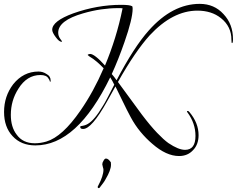

<svg xmlns="http://www.w3.org/2000/svg" viewBox="-20 -609 1225 993"><path d="M906 198Q840 198 768 135Q735 107 706.5 72.5Q678 38 656 -3Q635 -42 616 -82Q597 -122 577 -162L534 -85Q454 58 410 58Q395 58 395 48Q395 43 400 43Q421 40 434 32Q469 12 512 -61Q520 -73 534.5 -100.5Q549 -128 571 -171Q566 -182 560.5 -191.5Q555 -201 550 -209Q379 143 163 143Q89 143 45 95Q1 48 1 -30Q1 -111 48 -173Q101 -239 179 -239Q202 -239 221 -226Q242 -215 242 -192Q242 -187 239 -185Q236 -197 230 -204Q220 -221 189 -221Q119 -221 75 -150Q36 -89 36 -15Q36 48 66 87Q98 132 160 132Q189 132 220 123Q303 98 396 -37Q464 -135 516 -256Q500 -273 481.5 -289Q463 -305 441 -318Q438 -320 433 -325Q438 -330 446 -330Q469 -330 523 -270Q552 -339 575 -413Q598 -487 614 -566Q608 -567 602.5 -567Q597 -567 591 -567Q549 -567 503.5 -560.5Q458 -554 410 -540Q281 -503 281 -440Q281 -423 291 -409Q296 -402 298.5 -398.5Q301 -395 301 -395Q301 -393 298 -393Q286 -393 269 -416Q250 -441 250 -455Q250 -500 359 -540Q483 -584 607 -584Q651 -584 663 -577Q666 -576 666 -564Q666 -512 624 -392Q608 -346 591.5 -304.5Q575 -263 558 -226Q564 -219 570.5 -211Q577 -203 583 -194Q673 -366 750 -452Q872 -589 1013 -589Q1088 -589 1136 -536Q1185 -484 1185 -407Q1185 -386 1180 -386Q1177 -386 1177 -403Q1177 -472 1123 -515Q1098 -535 1067.5 -544.5Q1037 -554 1001 -554Q873 -554 754 -426Q717 -385 676 -325Q635 -265 590 -185Q621 -143 652 -100.5Q683 -58 714 -16Q758 42 792.5 78Q827 114 851 131Q903 166 937 166Q991 166 991 94Q991 29 950 -27Q947 -30 947 -32Q947 -35 950 -35Q956 -35 960 -29Q1007 27 1007 90Q1007 138 979 167Q951 198 906 198ZM491 364Q487 364 485.5 360.5Q484 357 488 351Q515 301 515 268Q515 264 512 255Q509 244 509 241Q509 232 515 223Q521 211 528 211Q540 211 552 229V227Q553 227 553.5 233.5Q554 240 554 243Q554 271 526 318Q522 326 514 337Q506 348 495 362Q493 364 491 364Z"/></svg>

Font: Ruthie
Style: Regular
Weight: 400
Designer: Robert E. Leuschke
Foundry: Robert E. Leuschke
Version: Version 1.012